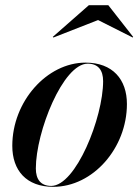

<svg xmlns="http://www.w3.org/2000/svg" viewBox="-20 -712 542 742"><path d="M359 -634.5 493 -567 494.5 -569.5 398.5 -692H323.5L184 -569.5L186.5 -567ZM186 10C339.5 10 470.5 -140 470.5 -310C470.5 -405 415.5 -470 310.5 -470C161 -470 27.5 -319.5 27.5 -148.5C27.5 -53.5 81.5 10 186 10ZM178 6.5C137 6.5 118.5 -19.5 118.5 -61C118.5 -202.5 223.5 -466 319 -466C360 -466 378.5 -440 378.5 -398.5C378.5 -257 273 6.5 178 6.5Z"/></svg>

Font: Bodoni* 48pt Medium
Style: Italic
Weight: 500
Italic angle: -13°
Version: Version 2.3